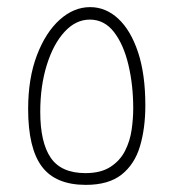

<svg xmlns="http://www.w3.org/2000/svg" viewBox="-20 -519 488 539"><path d="M221 0Q136 0 97.5 -51.5Q59 -103 59 -213Q59 -299 83.5 -363.5Q108 -428 147.5 -463.5Q187 -499 233 -499Q277 -499 312 -466.5Q347 -434 367.5 -372.5Q388 -311 388 -223Q388 -159 373 -108.5Q358 -58 321.5 -29Q285 0 221 0ZM220 -33Q263 -33 290 -50.5Q317 -68 331 -95.5Q345 -123 349.5 -154.5Q354 -186 354 -215Q354 -280 340.5 -337Q327 -394 300 -429Q273 -464 232 -464Q193 -464 161.5 -430Q130 -396 111.5 -337Q93 -278 93 -205Q93 -119 122.5 -76Q152 -33 220 -33Z"/></svg>

Font: Noto Sans Arabic Cond ExtLt
Style: Regular
Weight: 200
Width: 3
Designer: Monotype Design Team, Nadine Chahine, Nizar Qandah and Khaled Hosny
Foundry: Monotype Imaging Inc.
Version: Version 2.012; ttfautohint (v1.8.4.7-5d5b)